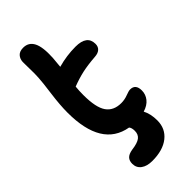

<svg xmlns="http://www.w3.org/2000/svg" viewBox="-292 -778 1054 1054"><g transform="rotate(-45 235.0 -250.5)"><path d="M202.1 220.2Q161.1 220.2 137 202.4Q112.8 184.6 112.8 152.8Q112.8 129.9 125.2 116.5Q137.7 103 167 98.1Q213.4 92.3 232.2 77.6Q251 63 251 35.2Q251 11.2 241.2 0Q60.1 -31.7 60.1 -296.9Q60.1 -355 70.8 -434.6Q81.5 -514.2 83 -544.9Q85 -574.7 83.7 -615.7Q82.5 -656.7 83 -667Q84 -690.4 97.9 -705.8Q111.8 -721.2 140.1 -721.2Q182.1 -721.2 201.2 -684.1Q220.2 -647 215.8 -566.9Q215.8 -564.9 210 -502.9Q278.3 -522 347.2 -522Q436 -522 436 -455.1Q436 -433.1 422.1 -420.9Q408.2 -408.7 383.8 -407.2Q324.2 -402.8 282.2 -393.6Q240.2 -384.3 192.9 -366.2Q189.9 -335.9 189.9 -303.2Q189.9 -206.5 218.5 -165.8Q247.1 -125 306.2 -125Q332.5 -125 357.2 -134.5Q381.8 -144 393.1 -144Q435.1 -144 435.1 -94.2Q435.1 -64 416 -40Q397 -16.1 359.9 -4.9Q378.9 30.8 378.9 82Q378.9 145.5 331.8 182.9Q284.7 220.2 202.1 220.2Z"/></g></svg>

Font: Shantell Sans Bouncy
Style: Regular
Weight: 600
Designer: Stephen Nixon, Anya Danilova, Shantell Martin
Foundry: Arrow Type
Version: Version 1.006;[9816181b4]